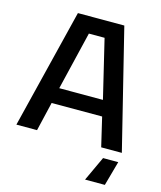

<svg xmlns="http://www.w3.org/2000/svg" viewBox="-130 -794 912 1087"><g transform="rotate(15 326.0 -250.0)"><path d="M17 0 190 -700H462L635 0H514L474 -170H178L138 0ZM198 -262H454L372 -604H280ZM629 56 589 200H473L540 56Z"/></g></svg>

Font: Tektur Medium
Style: Regular
Weight: 500
Designer: Adam Jagosz
Foundry: Adam Jagosz
Version: Version 1.005;gftools[0.9.30]